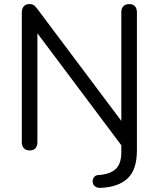

<svg xmlns="http://www.w3.org/2000/svg" viewBox="-20 -732 780 943"><path d="M474.7 190.6Q459.6 191.5 450.1 185.7Q440.6 179.8 437.2 170.3Q433.8 160.8 435.5 151.5Q437.2 142.3 444.3 135.2Q451.4 128.2 463.7 127.7Q519.3 124.3 547.6 98.7Q575.9 73.1 575.9 15V-37.2L589.8 0L140.8 -599.1H163.7V-33.9Q163.7 -14.5 154 -3.8Q144.3 6.9 125.9 6.9Q107.5 6.9 97.3 -3.8Q87.1 -14.5 87.1 -33.9V-669.7Q87.1 -690.1 97 -701Q106.9 -711.9 122.9 -711.9Q138.5 -711.9 146.3 -706.4Q154.1 -700.8 164.3 -687.1L599.7 -106.4H575.9V-671.6Q575.9 -691.1 586.1 -701.5Q596.3 -711.9 614.7 -711.9Q633 -711.9 642.7 -701.5Q652.4 -691.1 652.4 -671.6V6.9Q652.4 102 606.3 144.6Q560.1 187.3 474.7 190.6Z"/></svg>

Font: Nunito ExtraLight
Style: Regular
Weight: 200
Designer: Vernon Adams
Foundry: Vernon Adams
Version: Version 3.602